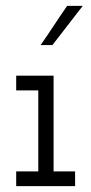

<svg xmlns="http://www.w3.org/2000/svg" viewBox="-20 -632 310 652"><path d="M235 0V-50H162V-375H35V-325H110V-50H35V0ZM158 -479Q184 -512 209.5 -545.5Q235 -579 261 -612H208Q185 -579 163 -545.5Q141 -512 118 -479Z"/></svg>

Font: Josefin Slab Medium
Style: Regular
Weight: 500
Designer: Santiago Orozco
Foundry: Typemade
Version: Version 2.000